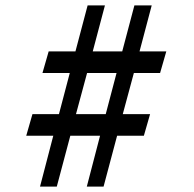

<svg xmlns="http://www.w3.org/2000/svg" viewBox="-20 -690 716 710"><path d="M301 0 350 -188H240L190 0H128L177 -188H77L100 -268H198L238 -420H137L160 -500H259L304 -670H368L323 -500H432L477 -670H541L496 -500H595L572 -420H475L434 -268H535L512 -188H413L363 0ZM261 -268H371L411 -420H302Z"/></svg>

Font: Zen Antique Soft
Style: Regular
Weight: 400
Designer: Yoshimichi Ohira
Foundry: Positype
Version: Version 1.001